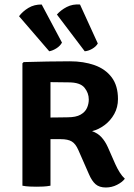

<svg xmlns="http://www.w3.org/2000/svg" viewBox="-20 -824 596 852"><path d="M503.5 -384.5Q503.5 -348 487 -318.2Q470.5 -288.5 444 -268.8Q417.5 -249 388.5 -242Q414 -233 430.2 -215.2Q446.5 -197.5 458.5 -171L491.5 -96Q500.5 -76 511.2 -59Q522 -42 534 -31Q522.5 -15.5 499.2 -3.8Q476 8 449.5 8Q421 8 404.2 -6.5Q387.5 -21 374.5 -51.5L327.5 -158.5Q315.5 -186 298.5 -196.2Q281.5 -206.5 249.5 -206.5H204V0Q188.5 3 171.8 3.8Q155 4.5 142 4.5Q130 4.5 112 3.8Q94 3 79.5 0V-543L85 -548.5Q140.5 -550 190.2 -551Q240 -552 290 -552Q351 -552 399.2 -535Q447.5 -518 475.5 -481Q503.5 -444 503.5 -384.5ZM204 -459.5V-302.5Q226.5 -302.5 247.2 -303Q268 -303.5 280 -303.5Q317 -303.5 337.5 -315.2Q358 -327 366 -345Q374 -363 374 -382.5Q374 -411.5 354.8 -435Q335.5 -458.5 284.5 -458.5Q265.5 -458.5 245 -459Q224.5 -459.5 204 -459.5ZM335 -804 414 -631Q406 -617 388.8 -607.2Q371.5 -597.5 356 -596.5L232.5 -759.5Q250 -779.5 276.2 -793Q302.5 -806.5 335 -804ZM165 -804 255 -635Q247 -620 230.2 -609.5Q213.5 -599 198.5 -596.5L64.5 -752Q80.5 -773.5 106.2 -789Q132 -804.5 165 -804Z"/></svg>

Font: Signika Negative SC SemiBold
Style: Regular
Weight: 600
Designer: Anna Giedryś
Foundry: Anna Giedryś
Version: Version 2.000; ttfautohint (v1.8.3) -l 8 -r 50 -G 200 -x 9 -